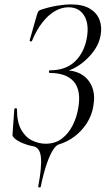

<svg xmlns="http://www.w3.org/2000/svg" viewBox="-20 -656 498 871"><path d="M164.6 191.4Q163.6 195.4 158 194.4Q152.4 193.4 153.4 189.4Q170 103.6 165.6 57.5Q161.2 11.4 128 7Q110.6 4.4 86.2 -5.2Q61.8 -14.8 47 -27.4Q40.2 -34 38.1 -37.3Q36 -40.6 37 -50.6L45 -161.2Q45.2 -164.6 51.1 -164.9Q57 -165.2 57 -161.2Q56.8 -102.2 76.1 -67.8Q95.4 -33.4 125.6 -18.7Q155.8 -4 187 -4Q230.6 -4 260.7 -27.1Q290.8 -50.2 309.4 -86.9Q328 -123.6 335 -165.4Q349 -245.4 315.2 -285.2Q281.4 -325 206 -325Q202 -325 202 -331Q202 -337 206 -337Q278.4 -337 320.1 -377.2Q361.8 -417.4 373.8 -483.2Q385.2 -547.2 361.9 -585.1Q338.6 -623 290.4 -623Q260.2 -623 230.3 -606.2Q200.4 -589.4 173.4 -555.6Q146.4 -521.8 124.8 -470Q123.8 -466.8 118.8 -468.3Q113.8 -469.8 114.8 -474L147 -587.2Q151.8 -601.2 154.2 -604.7Q156.6 -608.2 164 -611.2Q203 -624.2 238.3 -630.1Q273.6 -636 301.6 -636Q356.4 -636 388.2 -616.4Q420 -596.8 431.7 -565.2Q443.4 -533.6 436.4 -496Q430.4 -461.8 411.1 -432.7Q391.8 -403.6 365.6 -380.7Q339.4 -357.8 311.5 -344.4Q283.6 -331 261.2 -329L274.8 -337Q320.4 -337 352.3 -316.9Q384.2 -296.8 398.3 -260.2Q412.4 -223.6 403.4 -174.4Q396.4 -131.8 373.3 -96.3Q350.2 -60.8 317.6 -36.5Q285 -12.2 247.2 -1Q234.4 2.4 220.3 24.4Q206.2 46.4 191.9 87.7Q177.6 129 164.6 191.4Z"/></svg>

Font: Cormorant Garamond Light
Style: Italic
Weight: 300
Italic angle: -10°
Designer: Christian Thalmann (Catharsis Fonts)
Foundry: Catharsis Fonts
Version: Version 4.001